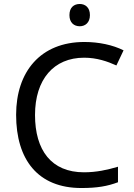

<svg xmlns="http://www.w3.org/2000/svg" viewBox="-20 -935 672 965"><path d="M381 -915C352 -915 329 -898 329 -859C329 -821 352 -803 381 -803C408 -803 432 -821 432 -859C432 -898 408 -915 381 -915ZM403 -645C467 -645 521 -626 565 -606L601 -682C547 -709 477 -724 404 -724C183 -724 61 -574 61 -358C61 -133 170 10 389 10C468 10 520 1 573 -19V-97C519 -81 464 -69 402 -69C238 -69 156 -180 156 -357C156 -536 250 -645 403 -645Z"/></svg>

Font: Noto Sans Bengali
Style: Regular
Weight: 400
Designer: Jelle Bosma - Monotype Design Team
Foundry: Monotype Imaging Inc.
Version: Version 2.003